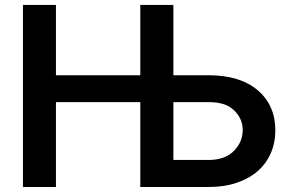

<svg xmlns="http://www.w3.org/2000/svg" viewBox="-20 -747 1164 767"><path d="M71.7 0V-727.3H203.5V-446.4H540.5V-727.3H672.6V-446.4H812.9Q938.9 -446.4 1009.2 -386.7Q1079.9 -326.7 1079.9 -226.6Q1079.9 -176.5 1061.6 -134.8Q1043.3 -93 1009.1 -63.2Q974.8 -33.4 925.2 -16.7Q875.7 0 812.9 0H540.5V-339.1H203.5V0ZM672.6 -339.1V-108H812.9Q878.9 -108 914.4 -144.2Q949.6 -180 949.6 -228Q949.6 -273.4 914.4 -306.8Q896.3 -323.9 871.3 -331.5Q846.2 -339.1 812.9 -339.1Z"/></svg>

Font: Inter P Semi Bold
Style: Regular
Weight: 600
Designer: Rasmus Andersson
Foundry: rsms
Version: Version 3.018;git-588b23468